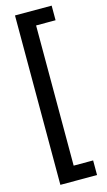

<svg xmlns="http://www.w3.org/2000/svg" viewBox="-154 -900 637 1143"><g transform="rotate(-15 164.5 -329.0)"><path d="M67 193V-851H293V-761H173V103H293V193Z"/></g></svg>

Font: Noto Sans Tamil UI ExtraCondensed SemiBold
Style: Regular
Weight: 600
Width: 2
Designer: Jelle Bosma - Monotype Design Team
Foundry: Monotype Imaging Inc.
Version: Version 2.004; ttfautohint (v1.8.4.7-5d5b)